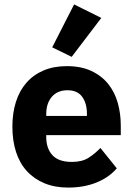

<svg xmlns="http://www.w3.org/2000/svg" viewBox="-20 -836 602 868"><path d="M288 12Q228 12 181 -7.5Q134 -27 101.5 -62.5Q69 -98 52.5 -149Q36 -200 36 -263Q36 -325 52 -375.5Q68 -426 99.5 -462Q131 -498 177 -517.5Q223 -537 282 -537Q347 -537 393.5 -515Q440 -493 469.5 -456Q499 -419 512.5 -370.5Q526 -322 526 -269V-225H189V-217Q189 -165 217 -134.5Q245 -104 305 -104Q351 -104 380 -122.5Q409 -141 434 -167L508 -75Q473 -34 416.5 -11Q360 12 288 12ZM285 -428Q240 -428 214.5 -398.5Q189 -369 189 -320V-312H373V-321Q373 -369 351.5 -398.5Q330 -428 285 -428ZM304 -579 216 -622 315 -816 438 -755Z"/></svg>

Font: IBM Plex Arabic
Style: Bold
Weight: 700
Designer: Mike Abbink, Paul van der Laan, Pieter van Rosmalen, Wael Morcos, Khajak Apelian
Foundry: Bold Monday
Version: Version 1.0